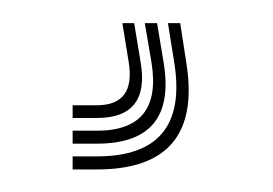

<svg xmlns="http://www.w3.org/2000/svg" viewBox="-20 10 236 166"><path d="M125.2 30H135.8L141.2 65Q155.5 156.5 63.8 156.5H42.8V145.2H63.8Q143.2 145.2 130.8 65ZM85.8 30H96L101.5 63.2Q110 112 63.8 112H42.8V101H63.8Q97.5 101 91.2 63.2ZM105.2 30H115.8L121.5 64.2Q133 134.2 63.8 134.2H42.8V123H63.8Q120.5 123 111 64.2Z"/></svg>

Font: Big Shoulders Inline Text Light
Style: Regular
Weight: 300
Designer: Patric King
Foundry: XO Type Co
Version: Version 1.000